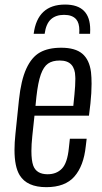

<svg xmlns="http://www.w3.org/2000/svg" viewBox="-20 -791 435 821"><path d="M124 -646.5Q140.1 -771.5 258.3 -771.5Q365.7 -771.5 365.7 -664.1Q365.7 -655.8 365.2 -646.5H318.8Q319.3 -653.8 319.3 -660.6Q319.3 -692.9 305.7 -708.5Q289.1 -727.5 253.9 -727.5Q218.8 -727.5 197.8 -708.5Q176.8 -689.5 170.9 -646.5ZM178.2 9.3Q95.2 9.3 64 -42Q42 -78.1 42 -149.9Q42 -180.7 45.9 -217.3L61 -363.3Q69.8 -447.8 92.5 -497.3Q115.2 -546.9 150.9 -566.9Q186.5 -586.9 241.7 -586.9Q301.8 -586.9 332 -561.3Q362.3 -535.6 369.1 -482.9Q371.6 -460.4 371.6 -432.6Q371.6 -395 366.7 -348.6L360.4 -296.4H127.4L118.2 -210Q114.3 -173.3 114.3 -145.5Q114.3 -105 122.1 -83Q135.7 -45.9 183.6 -45.9Q221.7 -45.9 244.9 -70.1Q268.1 -94.2 274.4 -157.7L278.8 -197.8H350.6L346.7 -165.5Q337.9 -81.5 298.1 -36.1Q258.3 9.3 178.2 9.3ZM131.8 -338.4H293.5L298.3 -386.2Q302.2 -425.3 302.2 -454.6Q302.2 -459.5 301.8 -463.9Q301.3 -496.6 285.2 -514.4Q269 -532.2 235.4 -532.2Q204.1 -532.2 185.3 -519Q166.5 -505.9 154.5 -472.4Q142.6 -439 135.7 -377.4Z"/></svg>

Font: Oswald
Style: Light
Weight: 300
Designer: Vernon Adams
Foundry: Vernon Adams
Version: 3.0; ttfautohint (v0.95.6-bc232) -l 8 -r 50 -G 200 -x 0 -w "